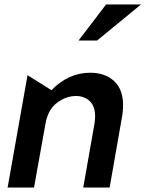

<svg xmlns="http://www.w3.org/2000/svg" viewBox="-20 -838 650 858"><path d="M530 -368Q530 -439 489.5 -476Q449 -513 383 -513Q286 -513 210 -435L103 -502L14 0H132L183 -284Q194 -348 234.5 -378.5Q275 -409 320 -409Q356 -409 380.5 -386.5Q405 -364 405 -318Q405 -302 402 -284L352 0H470L526 -320Q530 -343 530 -368ZM331 -657H414L610 -818H454Z"/></svg>

Font: Geom Medium
Style: Italic
Weight: 500
Italic angle: -10°
Version: Version 1.102